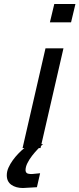

<svg xmlns="http://www.w3.org/2000/svg" viewBox="-20 -742 398 962"><path d="M230 -630 252 -722H358L336 -630ZM93 0 208 -500H298L183 0ZM14 136Q14 117 22.5 98Q31 79 44 61Q57 43 72.5 27Q88 11 103 -1L126 -20H196Q185 -11 170 4.5Q155 20 141 38Q127 56 117.5 75Q108 94 108 110Q108 119 113.5 124.5Q119 130 140 130L181 126L165 196L95 200Q60 200 37 184Q14 168 14 136Z"/></svg>

Font: Perun
Style: Italic
Weight: 400
Italic angle: -12°
Foundry: Copyright (c) Stefan Peev, Context Ltd, 2016
Version: Version 1.027